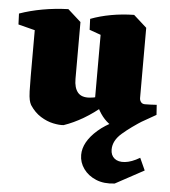

<svg xmlns="http://www.w3.org/2000/svg" viewBox="-54 -552 763 861"><g transform="rotate(5 328.0 -121.5)"><path d="M243 17Q224 19 195.5 13Q167 7 139 -10.5Q111 -28 90 -60Q85 -69 82 -82Q79 -95 78 -121Q77 -147 77 -191V-449L219 -503L278 -450V-194Q278 -154 295 -133.5Q312 -113 349 -116Q385 -118 422.5 -140Q460 -162 497 -188L498 -167Q460 -123 417.5 -86.5Q375 -50 331 -24Q287 2 243 17ZM2 -415 0 -464Q48 -481 103.5 -491Q159 -501 219 -503L214 -417L127 -383ZM510 17Q487 16 465 5Q443 -6 424.5 -26Q406 -46 392 -74L373 -77V-449L515 -503L574 -450V-134Q574 -124 580 -116Q586 -108 598 -108Q610 -108 621.5 -108.5Q633 -109 651 -110L654 -65ZM322 -419 320 -468Q362 -484 411.5 -493Q461 -502 515 -503L510 -417L423 -383ZM494 258Q446 264 410 249Q374 234 353.5 205.5Q333 177 333 143Q333 85 395.5 30Q458 -25 584 -60L603 -37Q544 0 505.5 33.5Q467 67 467 107Q467 133 484 147Q501 161 531 158Q561 155 598 133L623 188Z"/></g></svg>

Font: Eczar ExtraBold
Style: Regular
Weight: 800
Designer: Vaibhav Singh
Foundry: Rosetta Type Foundry
Version: Version 2.000